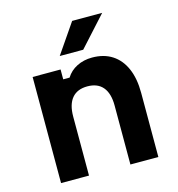

<svg xmlns="http://www.w3.org/2000/svg" viewBox="-123 -968 996 1075"><g transform="rotate(-15 375.0 -430.5)"><path d="M98 0V-615H260V-558H297Q319 -594 358.5 -614Q398 -634 447 -634Q515 -634 563 -603Q611 -572 636.5 -513.5Q662 -455 662 -372V0H500V-342Q500 -412 469.5 -448.5Q439 -485 380 -485Q321 -485 290.5 -448.5Q260 -412 260 -342V0ZM275 -689 393 -861H567L411 -689Z"/></g></svg>

Font: Martian Mono SemiExpanded
Style: Bold
Weight: 700
Width: 6
Designer: Roman Shamin
Foundry: Evil Martians
Version: Version 1.000